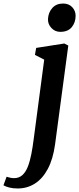

<svg xmlns="http://www.w3.org/2000/svg" viewBox="-146 -812 449 1088"><path d="M166 6.5Q154.5 89.5 125 145Q95.5 200.5 51.8 228.2Q8 256 -45.5 256Q-71.5 256 -92 251Q-112.5 246 -126.5 238L-108.5 189.5Q-100.5 192 -89.5 194.8Q-78.5 197.5 -66.5 197.5Q-38.5 197.5 -19.5 180.5Q-0.5 163.5 11.5 133Q23.5 102.5 31.5 61.5Q39.5 20.5 45.5 -28L104.5 -474L52 -501L59 -540.5L218.5 -565.5L241 -554ZM195.5 -631.5Q166 -631.5 145.2 -653.5Q124.5 -675.5 126 -705Q128 -741.5 150.5 -766.8Q173 -792 211.5 -792Q244.5 -792 263.8 -770.8Q283 -749.5 282.5 -721.5Q282 -683.5 260.2 -657.5Q238.5 -631.5 195.5 -631.5Z"/></svg>

Font: Merriweather 24pt SemiCondensed
Style: Bold Italic
Weight: 700
Width: 4
Italic angle: -7.8°
Designer: Eben Sorkin
Foundry: Eben Sorkin
Version: Version 2.101